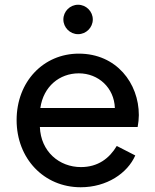

<svg xmlns="http://www.w3.org/2000/svg" viewBox="-20 -777 654 809"><path d="M320 12C430 12 517 -47 550 -122L472 -162C441 -110 393 -73 321 -73C230 -73 152 -138 148 -242H560C563 -258 565 -277 565 -292C565 -426 471 -551 312 -551C163 -551 50 -433 50 -271C50 -109 165 12 320 12ZM150 -322C163 -413 231 -468 312 -468C395 -468 461 -407 464 -322ZM247 -695C247 -661 275 -633 309 -633C343 -633 371 -661 371 -695C371 -729 343 -757 309 -757C275 -757 247 -729 247 -695Z"/></svg>

Font: Mluvka Medium
Style: Regular
Weight: 500
Designer: Modified by Jiří Krblich, Original typeface by Gumpita Rahayu
Foundry: Gumpita Rahayu & Jiří Krblich
Version: Version 2.000;Glyphs 3.1.1 (3134)